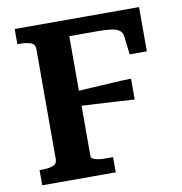

<svg xmlns="http://www.w3.org/2000/svg" viewBox="-80 -785 815 859"><g transform="rotate(-10 327.5 -355.0)"><path d="M278 -636V-92Q278 -84 285 -79.5Q292 -75 303.5 -72.5Q315 -70 329.5 -69.5Q344 -69 359 -69H377V0H43V-69H54Q84 -69 103.5 -76Q123 -83 123 -105V-605Q123 -627 103.5 -634Q84 -641 54 -641H43V-710H608V-509H530L520 -592Q518 -610 505.5 -619.5Q493 -629 469 -632.5Q445 -636 409 -636ZM255 -387Q299 -390 343 -392Q387 -394 430.5 -397Q474 -400 517 -401V-306Q474 -309 430.5 -311.5Q387 -314 343 -316.5Q299 -319 255 -321Z"/></g></svg>

Font: Roboto Serif 20pt SemiBold
Style: Regular
Weight: 600
Version: Version 1.008